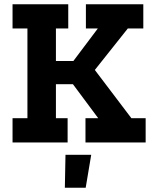

<svg xmlns="http://www.w3.org/2000/svg" viewBox="-20 -670 713 903"><path d="M665 0H382V-114H442L323 -274H243V-114H298V0H39V-114H109V-536H39V-650H301V-536H243V-383H325L440 -536H384V-650H654V-536H581L426 -341L598 -114H665ZM409 58 383 213H285L288 58Z"/></svg>

Font: Zilla Slab Bold
Style: Bold
Weight: 700
Designer: Typotheque.com
Foundry: Typotheque type foundry
Version: Version 1.1; 2017; ttfautohint (v1.6)